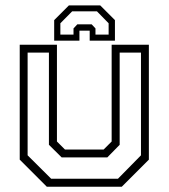

<svg xmlns="http://www.w3.org/2000/svg" viewBox="-20 -710 641 730"><path d="M158 0 55 -103V-540H196.5V-172L227 -141.5H374L404.5 -172V-540H546V-103L443 0ZM174.5 -30.5H428.5L516 -119.5V-510H435V-159.5L388 -111.5H214.5L166 -159.5V-510H85V-119.5ZM361 -689.5 417 -633.5V-555.5H321V-593.5H282V-555.5H186V-633.5L242 -689.5ZM348.5 -667H254.5L209.5 -621.5V-578.5H259.5V-602L274 -617.5H328.5L343 -602V-578.5H393V-621.5Z"/></svg>

Font: Tourney Light
Style: Regular
Weight: 300
Version: Version 1.015